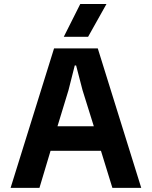

<svg xmlns="http://www.w3.org/2000/svg" viewBox="-20 -916 739 936"><path d="M668.6 0H527.9L472.2 -180.7H226.4L172.3 0H31.6L243.5 -680H456.7ZM437.4 -300.3 382.4 -476.3 351.1 -596.7H344.4L313.9 -476.3L260.2 -300.3ZM290.9 -736.5 371.3 -896.5H499.1L409.4 -736.5Z"/></svg>

Font: TASA Orbiter VF Text
Style: Regular
Weight: 400
Designer: Weizhong Zhang
Foundry: 本地遙控
Version: Version 1.001;Glyphs 3.2 (3192)